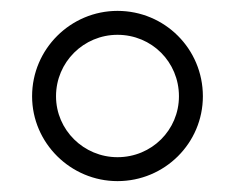

<svg xmlns="http://www.w3.org/2000/svg" viewBox="-20 -759 432 353"><path d="M196 -426C283 -426 353 -496 353 -582C353 -669 283 -739 196 -739C110 -739 39 -669 39 -582C39 -496 110 -426 196 -426ZM196 -470C134 -470 83 -520 83 -582C83 -645 134 -695 196 -695C259 -695 309 -645 309 -582C309 -520 259 -470 196 -470Z"/></svg>

Font: Shippori Mincho OTF Medium
Style: Regular
Weight: 500
Designer: FONTDASU
Foundry: FONTDASU / Google Inc. / but / Adobe
Version: Version 3.300;hotconv 1.0.109;makeotfexe 2.5.65596